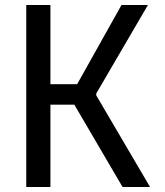

<svg xmlns="http://www.w3.org/2000/svg" viewBox="-20 -750 660 770"><path d="M85.3 0V-730H182.2V0ZM322.3 -412.3 270.7 -379 467.3 -730H573.3L366 -375V-367.5L581.8 0H471.5L264 -354.3L319.3 -330.3H157V-412.3Z"/></svg>

Font: Monaspace Neon Var
Style: Regular
Weight: 400
Designer: Riley Cran and the Lettermatic Team
Version: Version 1.000 (Monaspace Neon Var)